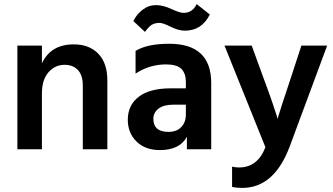

<svg xmlns="http://www.w3.org/2000/svg" viewBox="-20 -730 1629 939"><path d="M505 0H385V-312Q385 -362 361 -387.5Q337 -413 296 -413Q249 -413 217 -376.5Q185 -340 185 -272V0H65V-507H185V-420Q228 -513 341 -513Q417 -513 461 -467Q505 -421 505 -337Z M804 -85Q844 -85 866.5 -108.5Q889 -132 889 -170V-218H827Q780 -218 755 -198.5Q730 -179 730 -149Q730 -85 804 -85ZM894 -61Q859 4 762 4Q690 4 647.5 -38Q605 -80 605 -144Q605 -216 659 -257Q713 -298 815 -298H889V-329Q889 -371 867 -393Q845 -415 792 -415Q711 -415 643 -370V-481Q700 -516 807 -516Q1013 -516 1013 -324V0H894ZM761 -618Q737 -618 722 -608.5Q707 -599 689 -574L632 -627Q648 -660 677.5 -682.5Q707 -705 743 -705Q777 -705 818 -686Q859 -667 878 -667Q921 -667 942 -710L1006 -659Q967 -580 884 -580Q853 -580 815 -599Q777 -618 761 -618Z M1397 -14Q1321 189 1165 189Q1136 189 1115 184V85Q1131 89 1149 89Q1240 89 1278 -10L1078 -507H1211L1270 -345Q1297 -273 1313.5 -224Q1330 -175 1334 -162L1337 -148Q1347 -183 1401 -345L1454 -507H1580Z"/></svg>

Font: Hind Vadodara SemiBold
Style: Regular
Weight: 600
Designer: Hitesh Malaviya
Foundry: Indian Type Foundry
Version: Version 1.001;PS 1.0;hotconv 1.0.86;makeotf.lib2.5.63406; tt